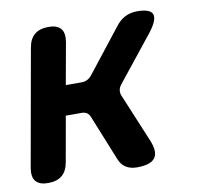

<svg xmlns="http://www.w3.org/2000/svg" viewBox="-68 -631 736 712"><g transform="rotate(-10 300.0 -275.0)"><path d="M57.8 10Q25.3 10 11.6 -6.3Q-2.1 -22.5 3.3 -56L81.3 -494Q86.7 -527.5 106 -543.7Q125.3 -560 158.8 -560Q191.3 -560 205 -543.7Q218.7 -527.5 213.3 -494L184.9 -336.3H244.7Q256.8 -336.3 266.4 -341.4Q275.9 -346.4 283.9 -356.5L410.2 -517.3Q426.4 -539 446.8 -549.5Q467.3 -560 492.3 -560Q541.7 -560 549.9 -539.1Q558 -518.3 525.3 -475.3L388.1 -303.3Q380.1 -293.2 378.6 -282.9Q377.1 -272.7 381.1 -262.6L458.4 -77Q475.9 -33.3 459.8 -11.7Q443.7 10 392.3 10Q367.6 10 350.5 -0.9Q333.5 -11.7 325.1 -33.7L256.2 -204.2Q252.2 -214.3 244.5 -219.5Q236.8 -224.7 224.7 -224.7H165.3L135.3 -56Q129.9 -22.5 110.6 -6.3Q91.3 10 57.8 10Z"/></g></svg>

Font: Maple Mono
Style: Italic
Weight: 400
Italic angle: -10°
Monospace: yes
Designer: subframe7536
Version: Version 7.300